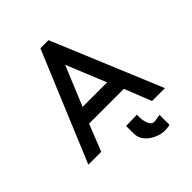

<svg xmlns="http://www.w3.org/2000/svg" viewBox="-242 -838 1158 1158"><g transform="rotate(-45 337.5 -258.5)"><path d="M338 60V-3L432 -5V18Q432 41 441 67Q450 93 466 98Q478 100 487 99Q496 98 510 95Q524 92 528 92V175Q528 178 522 179Q473 189 430 172Q389 157 363.5 128Q338 99 338 60ZM665 1H555L487 -171H190L122 1H12L304 -700H373ZM443 -270 339 -524 234 -270Z"/></g></svg>

Font: Railway
Style: Regular
Weight: 400
Version: 1.000